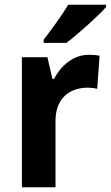

<svg xmlns="http://www.w3.org/2000/svg" viewBox="-20 -879 465 806"><path d="M425 -849V-859H266C240 -814 196 -755 163 -712V-699H259C309 -737 392 -812 425 -849ZM353 -649C286 -649 235 -602 207 -548H200L179 -639H72V-93H213V-371C213 -468 273 -511 350 -511C359 -511 378 -509 388 -506L398 -645C384 -648 366 -649 353 -649Z"/></svg>

Font: Noto Sans Kannada UI SemiCondensed
Style: Bold
Weight: 700
Width: 4
Designer: Jelle Bosma - Monotype Design Team
Foundry: Monotype Imaging Inc.
Version: Version 2.005